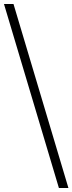

<svg xmlns="http://www.w3.org/2000/svg" viewBox="-20 -828 365 968"><path d="M277 120 0 -808H48L325 120Z"/></svg>

Font: Encode Sans Exp XLt
Style: Regular
Weight: 200
Width: 7
Designer: Multiple Designers
Foundry: Impallari Type
Version: Version 3.002; ttfautohint (v1.8.3) -l 8 -r 50 -G 200 -x 14 